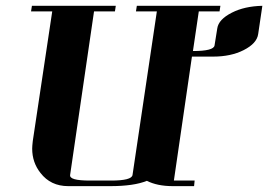

<svg xmlns="http://www.w3.org/2000/svg" viewBox="-20 -635 915 655"><path d="M85.9 -596.2 88.9 -615.2H375L372.1 -596.2H300.8L219.2 -38.1Q217.8 -28.3 234.4 -23.7Q251 -19 287.1 -19H358.9Q429.2 -19 432.1 -38.1L515.1 -596.2H443.8L446.8 -615.2H731.9L729 -596.2H658.2L638.2 -460.9Q709 -460.9 711.9 -480L721.2 -538.1Q725.6 -568.8 771 -591.8Q814 -613.8 875 -615.2L860.8 -519Q856.4 -486.8 811 -463.9Q767.6 -441.9 707 -441.9H634.8L573.2 -19H644L642.1 0H569.8Q516.6 0 481 -18.1Q437 0 356 0H212.9Q152.8 0 118.2 -44.9Q89.8 -80.6 89.8 -127.9Q89.8 -136.2 91.8 -153.8L158.2 -596.2Z"/></svg>

Font: Hjet
Style: Italic
Weight: 400
Designer: T. Christopher White
Version: Version 1.2